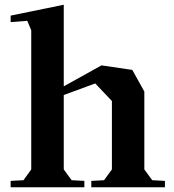

<svg xmlns="http://www.w3.org/2000/svg" viewBox="-20 -790 732 810"><path d="M622.1 -29.8 675.8 -26.9V0H365.2V-26.9L418.9 -29.8L452.1 -75.2V-363.8L381.8 -438L249 -389.2V-75.2L282.2 -29.8L335.9 -26.9V0H24.9V-26.9L79.1 -29.8L111.8 -75.2V-662.1L95.2 -702.1L24.9 -696.8V-724.1L249 -770V-425.8L408.2 -514.2L538.1 -495.1L588.9 -403.8V-75.2Z"/></svg>

Font: Ortica Angular Bold
Style: Regular
Weight: 700
Designer: Benedetta Bovani
Foundry: Collletttivo
Version: Version 2.000;Glyphs 3.1.2 (3151)